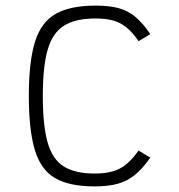

<svg xmlns="http://www.w3.org/2000/svg" viewBox="-20 -652 640 686"><path d="M318 14Q228 14 177 -15.5Q126 -45 104.5 -116Q83 -187 83 -309Q83 -432 105 -502.5Q127 -573 179 -602.5Q231 -632 322 -632Q370 -632 403.5 -623Q437 -614 464 -591.5Q491 -569 517 -530L475 -505Q454 -536 432.5 -553.5Q411 -571 385 -578.5Q359 -586 322 -586Q250 -586 209 -560.5Q168 -535 150.5 -475Q133 -415 133 -309Q133 -204 150 -143.5Q167 -83 207.5 -57.5Q248 -32 318 -32Q355 -32 382 -39.5Q409 -47 431 -65Q453 -83 475 -114L517 -89Q490 -50 462.5 -27.5Q435 -5 401 4.5Q367 14 318 14Z"/></svg>

Font: Victor Mono Thin
Style: Regular
Weight: 100
Monospace: yes
Designer: Rune Bjørnerås
Version: Version 1.561;gftools[0.9.30]